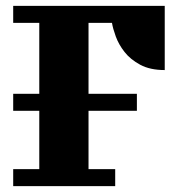

<svg xmlns="http://www.w3.org/2000/svg" viewBox="-20 -635 602 655"><path d="M542 -615V-396Q492 -396 458.5 -414Q425 -432 405 -457.5Q385 -483 375 -510.5Q365 -538 362 -557H282V-315H447V-257H282V-58H373V0H25V-58H114V-257H25V-315H114V-557H25V-615Z"/></svg>

Font: Bigshot One
Style: Regular
Weight: 400
Designer: Gesine Todt
Foundry: Gesine Todt
Version: Version 1.001